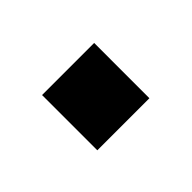

<svg xmlns="http://www.w3.org/2000/svg" viewBox="-39 -182 258 258"><g transform="rotate(-45 90.0 -52.5)"><path d="M40 -105H139V0H40Z"/></g></svg>

Font: Cabin Condensed
Style: Regular
Weight: 400
Width: 3
Designer: Pablo Impallari
Foundry: Pablo Impallari. http://www.impallari.com Igino Marini. http://www.ikern.com
Version: Version 2.200